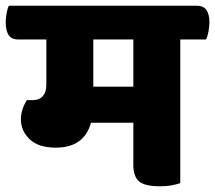

<svg xmlns="http://www.w3.org/2000/svg" viewBox="-55 -640 752 671"><path d="M575 -502V0Q564 4 546 7.5Q528 11 504 11Q450 11 430.5 -6.5Q411 -24 411 -63V-211H263Q239 -124 140 -124Q79 -124 48.5 -153.5Q18 -183 18 -223Q18 -257 39 -290H59Q82 -290 94.5 -304Q107 -318 107 -344V-502H10Q-15 -502 -25 -517.5Q-35 -533 -35 -563Q-35 -575 -32 -593Q-29 -611 -24 -620H632Q656 -620 666.5 -605Q677 -590 677 -561Q677 -548 673.5 -529.5Q670 -511 665 -502ZM411 -502H271V-337H411Z"/></svg>

Font: Baloo 2 ExtraBold
Style: Regular
Weight: 800
Designer: Sarang Kulkarni and Ek Type
Foundry: Ek Type
Version: Version 1.640;hotconv 1.0.111;makeotfexe 2.5.65597; ttfautoh